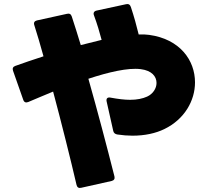

<svg xmlns="http://www.w3.org/2000/svg" viewBox="-20 -859 1040 958"><path d="M565 -188C592 -184 617 -182 641 -182C703 -182 757 -194 800 -215C901 -264 953 -357 953 -448C953 -558 878 -664 724 -685C709 -687 691 -688 672 -687C661 -732 649 -776 633 -824C629 -836 621 -841 609 -838L461 -806C449 -803 444 -794 449 -782C465 -739 477 -698 487 -660C453 -652 418 -643 383 -634C368 -682 354 -730 338 -777C334 -789 326 -793 314 -790L164 -757C152 -754 147 -746 151 -734C166 -688 181 -635 197 -578C144 -561 95 -544 56 -530C45 -526 41 -518 45 -506L96 -361C100 -349 109 -345 121 -350C155 -364 198 -383 245 -402C284 -257 334 -57 362 64C365 76 373 81 385 78L537 44C549 41 554 33 551 21C512 -133 468 -300 421 -466C521 -499 619 -522 682 -514C738 -507 761 -477 761 -445C761 -418 743 -390 714 -377C692 -367 664 -361 629 -361C601 -361 569 -365 531 -372C516 -375 509 -367 512 -353L545 -206C547 -196 554 -190 565 -188Z"/></svg>

Font: LINE Seed JP_OTF ExtraBold
Style: Regular
Weight: 800
Designer: LY Corporation & Fontrix & Fontworks
Version: Version 1.013